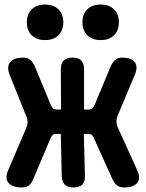

<svg xmlns="http://www.w3.org/2000/svg" viewBox="-20 -813 640 843"><path d="M127 -29Q119 -9 107.5 0.5Q96 10 76 10Q35 10 17.5 -10Q0 -30 17 -68L96 -253Q101 -264 101 -277Q101 -290 96 -301L23 -483Q8 -520 24.5 -540Q41 -560 82 -560Q102 -560 113.5 -549.5Q125 -539 133 -521L204 -350Q208 -342 213 -337Q218 -332 228 -332H248L247 -509Q247 -535 259.5 -547.5Q272 -560 298 -560Q324 -560 336.5 -547.5Q349 -535 349 -509V-332H369Q379 -332 385 -337Q391 -342 395 -351L466 -522Q474 -539 485 -549.5Q496 -560 516 -560Q556 -560 571.5 -540Q587 -520 572 -485L496 -304Q491 -293 491 -280.5Q491 -268 496 -256L582 -67Q599 -30 582.5 -10Q566 10 525 10Q505 10 493 0.5Q481 -9 473 -28L392 -207Q388 -216 383 -220.5Q378 -225 368 -225H348L353 -41Q354 -15 341.5 -2.5Q329 10 303 10Q277 10 264.5 -2.5Q252 -15 251 -41L247 -225H227Q217 -225 211.5 -220.5Q206 -216 202 -206ZM422 -637Q385 -637 363.5 -658Q342 -679 342 -715Q342 -751 363.5 -772Q385 -793 422 -793Q459 -793 480.5 -772Q502 -751 502 -715Q502 -679 480.5 -658Q459 -637 422 -637ZM178 -637Q141 -637 119.5 -658Q98 -679 98 -715Q98 -751 119.5 -772Q141 -793 178 -793Q215 -793 236.5 -772Q258 -751 258 -715Q258 -679 236.5 -658Q215 -637 178 -637Z"/></svg>

Font: Maple Mono ExtraBold
Style: Regular
Weight: 800
Monospace: yes
Designer: subframe7536
Version: Version 7.000